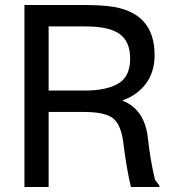

<svg xmlns="http://www.w3.org/2000/svg" viewBox="-20 -750 692 770"><path d="M619 -6V0H505Q487 -76 475 -175Q466 -249 434 -275Q402 -301 317 -301H175V0H78V-730H311Q373 -730 417 -725Q600 -704 600 -529Q600 -462 565.5 -415Q531 -368 470 -347Q560 -312 573 -197Q583 -105 602 -28ZM175 -387H322Q407 -387 454.5 -415Q502 -443 502 -515Q502 -583 460 -613.5Q418 -644 324 -644H175Z"/></svg>

Font: Nacelle
Style: Regular
Weight: 400
Designer: Sora Sagano
Foundry: Sora Sagano
Version: Version 1.000;FEAKit 1.0